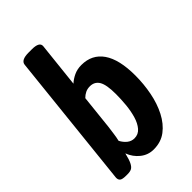

<svg xmlns="http://www.w3.org/2000/svg" viewBox="-228 -838 929 929"><g transform="rotate(-45 237.0 -373.0)"><path d="M252 7Q214 7 184.5 -16.5Q155 -40 141 -77Q133 -43 124.5 -26Q116 -9 105.5 -3.5Q95 2 78 2H68Q41 2 33 -5.5Q25 -13 26 -27L100 -725Q103 -753 155 -753H177Q229 -753 227 -725L202 -493Q218 -508 241 -519Q264 -530 293 -530Q365 -530 403.5 -474.5Q442 -419 442 -309Q442 -251 431 -194.5Q420 -138 396.5 -92.5Q373 -47 337.5 -20Q302 7 252 7ZM224 -97Q251 -97 268.5 -117.5Q286 -138 295.5 -170.5Q305 -203 308.5 -240.5Q312 -278 312 -312Q312 -376 296.5 -402Q281 -428 249 -428Q232 -428 218.5 -421.5Q205 -415 193 -403L174 -225Q171 -205 168.5 -184.5Q166 -164 161 -143Q172 -122 188 -109.5Q204 -97 224 -97Z"/></g></svg>

Font: Asap Condensed Condensed SemiBold
Style: Italic
Weight: 600
Width: 3
Italic angle: -6°
Designer: Pablo Cosgaya
Foundry: Omnibus-Type
Version: Version 3.001; ttfautohint (v1.8.4.7-5d5b)